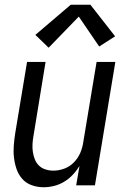

<svg xmlns="http://www.w3.org/2000/svg" viewBox="-20 -781 540 809"><path d="M164 8Q138 8 114 -0.5Q90 -9 74 -27Q58 -45 50 -68Q42 -91 39 -116Q36 -141 38 -167Q40 -193 44 -219L94 -520H172L121 -208Q118 -191 117 -174Q116 -157 118.5 -140.5Q121 -124 127 -109Q133 -94 144.5 -83Q156 -72 172 -67Q188 -62 205 -62Q228 -62 251 -70.5Q274 -79 291.5 -97Q309 -115 318.5 -137.5Q328 -160 331 -183L387 -520H466L380 0H301L315 -82Q303 -62 286.5 -44.5Q270 -27 250 -15Q230 -3 207.5 2.5Q185 8 164 8ZM185 -580 129 -634 278 -761H361L465 -628L398 -585L312 -711Z"/></svg>

Font: Iosevka SS04 Oblique
Style: Regular
Weight: 400
Italic angle: -9°
Monospace: yes
Designer: Belleve Invis
Foundry: Belleve Invis
Version: Version 19.0.0; ttfautohint (v1.8.4)